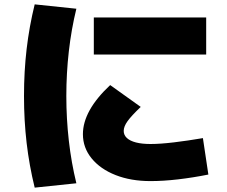

<svg xmlns="http://www.w3.org/2000/svg" viewBox="-20 -800 1040 880"><path d="M670 30Q580 30 510 2.5Q440 -25 400 -74Q360 -123 360 -185Q360 -293 485 -410L625 -310Q582 -269 564.5 -244.5Q547 -220 547 -200Q547 -181 561.5 -167.5Q576 -154 603.5 -147Q631 -140 670 -140Q714 -140 777 -147.5Q840 -155 910 -167L935 0Q865 14 797 22Q729 30 670 30ZM410 -550V-720H925V-550ZM139 60Q114 -42 102 -145Q90 -248 90 -360Q90 -472 102 -575Q114 -678 139 -780L330 -760Q307 -666 295.5 -565Q284 -464 284 -360Q284 -256 295.5 -155Q307 -54 330 40Z"/></svg>

Font: M PLUS 1 Thin Black
Style: Regular
Weight: 900
Version: Version 1.001